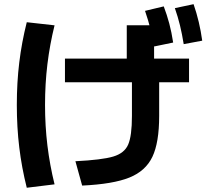

<svg xmlns="http://www.w3.org/2000/svg" viewBox="-20 -838 978 903"><path d="M600.5 -292.8V-511.7H576.2V-719.2H704.7V-511.7H728.6V-292.8Q728.6 -167.7 696.8 -100.7Q665 -33.7 588.5 -2.9Q512.1 28 366.4 34.8L334.7 -79.7Q459.6 -86 512.4 -101.7Q565.3 -117.4 582.9 -158.3Q600.5 -199.1 600.5 -292.8ZM59.1 -344.7Q59.1 -449.9 70.6 -544.2Q82 -638.5 105.9 -733.5L236.6 -718.9Q214.3 -628.9 203 -536.3Q191.8 -443.8 191.8 -344.7Q191.8 -246.2 203 -153.7Q214.3 -61.1 236.6 29L105.9 45Q82 -50.1 70.6 -144.6Q59.1 -239.1 59.1 -344.7ZM285.5 -562.4H869.1V-451H285.5ZM662.1 -786.9 750.1 -808Q765.3 -767.9 776.2 -727.1Q787 -686.3 794.4 -637.9L705.3 -619.5Q691.5 -701 662.1 -786.9ZM802.4 -799.7 890.4 -818.4Q918.9 -736.1 931.1 -646.7L844 -630.4Q836.3 -678.1 826.5 -718.5Q816.7 -758.9 802.4 -799.7Z"/></svg>

Font: WEMIX Pretendard Variable
Style: Regular
Weight: 400
Designer: Base glyphs from Inter by Rasmus Andersson; Hangeul glyphs from Noto Sans CJK(Source Han Sans) by Jang Soo-young and Kan
Foundry: Kil Hyung-jin
Version: Version 1.000;Glyphs 3.2 (3208)